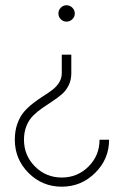

<svg xmlns="http://www.w3.org/2000/svg" viewBox="-20 -493 468 727"><path d="M210.2 -420.2Q201.2 -429.2 201.2 -441.9Q201.2 -454.6 210.2 -463.9Q219.2 -473.1 231.9 -473.1Q244.6 -473.1 253.9 -463.9Q263.2 -454.6 263.2 -441.9Q263.2 -429.2 253.9 -420.2Q244.6 -411.1 231.9 -411.1Q219.2 -411.1 210.2 -420.2ZM250 -215.8Q250 -190.4 240.2 -170.4Q230.5 -150.4 214.6 -136.5Q198.7 -122.6 179.7 -110.4Q160.6 -98.1 141.4 -84.7Q122.1 -71.3 106.2 -55.9Q90.3 -40.5 80.6 -17.1Q70.8 6.3 70.8 36.1Q70.8 95.7 112.5 137.5Q154.3 179.2 213.9 179.2Q273.4 179.2 315.2 137.5Q356.9 95.7 356.9 36.1H393.1Q393.1 109.4 340.3 161.6Q287.6 213.9 213.9 213.9Q140.1 213.9 88.1 161.9Q36.1 109.9 36.1 36.1Q36.1 2.4 45.9 -24.9Q55.7 -52.2 71.3 -70.1Q86.9 -87.9 106 -102.5Q125 -117.2 144 -129.2Q163.1 -141.1 178.7 -153.1Q194.3 -165 204.1 -180.9Q213.9 -196.8 213.9 -215.8V-286.1H250Z"/></svg>

Font: Rawengulk
Style: Regular
Weight: 400
Version: Version 0.92